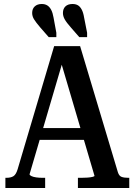

<svg xmlns="http://www.w3.org/2000/svg" viewBox="-20 -941 674 961"><path d="M401 -853 416 -777V-755H377L336 -802Q313 -828 304 -844Q295 -860 295 -876Q295 -897 307.5 -909Q320 -921 343 -921Q359 -921 370 -914.5Q381 -908 389 -893Q397 -878 401 -853ZM248 -853 262 -777V-755H224L182 -803Q159 -830 150 -845Q141 -860 141 -876Q141 -897 154 -909Q167 -921 189 -921Q205 -921 216.5 -914Q228 -907 236 -892Q244 -877 248 -853ZM157 -300H421V-241H154ZM274 -668 295 -637 128 -69Q128 -64 137.5 -59.5Q147 -55 162 -53Q177 -51 193 -51H206V0H7V-51H12Q34 -51 47 -59Q60 -67 68 -93L251 -710H381L570 -79Q576 -60 589 -55.5Q602 -51 622 -51H627V0H370V-51H387Q402 -51 417 -52Q432 -53 442.5 -55.5Q453 -58 453 -61Z"/></svg>

Font: Roboto Serif 28pt Condensed Medium
Style: Regular
Weight: 500
Width: 3
Designer: Greg Gazdowicz
Foundry: Commercial Type
Version: Version 1.008